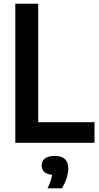

<svg xmlns="http://www.w3.org/2000/svg" viewBox="-20 -760 525 1022"><path d="M61.5 0V-740H183.5V-109.5H483V0ZM233 242.5Q253 200.5 257.5 170.5Q229 168 215.2 154.5Q201.5 141 201.5 120.5Q201.5 97.5 218.8 83.8Q236 70 271.5 70Q343.5 70 343.5 137Q343.5 161.5 333.8 190.5Q324 219.5 309.5 242.5Z"/></svg>

Font: Encode Sans Cnd SmBold
Style: Regular
Weight: 600
Width: 3
Designer: Multiple Designers
Foundry: Impallari Type
Version: Version 3.002; ttfautohint (v1.8.3) -l 8 -r 50 -G 200 -x 14 